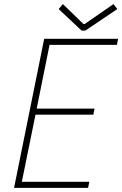

<svg xmlns="http://www.w3.org/2000/svg" viewBox="-20 -907 590 927"><path d="M47.9 0 193.4 -719.7H550.3L544.4 -690.4H219.2L157.2 -382.8H436.5L430.7 -353.5H151.4L85.4 -29.3H411.1L405.3 0ZM374 -759.3 263.2 -863.3 283.7 -887.2 382.8 -791H388.7L527.8 -887.2L546.4 -863.3L392.1 -759.3Z"/></svg>

Font: Reddit Sans ExtraLight
Style: Italic
Weight: 250
Italic angle: -11.25°
Designer: Stephen Hutchings
Version: Version 1.013